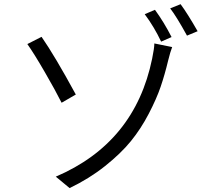

<svg xmlns="http://www.w3.org/2000/svg" viewBox="-20 -871 1040 936"><path d="M319.3 45.9 252 -9.8Q637.7 -174.8 721.7 -585Q732.4 -636.7 732.4 -659.2L819.3 -641.6Q809.6 -616.2 799.8 -576.2Q783.2 -506.8 763.2 -448.2Q743.2 -389.6 705.1 -316.4Q667 -243.2 618.2 -183.1Q569.3 -123 492.2 -61.5Q415 0 319.3 45.9ZM113.3 -656.2 182.6 -691.4Q247.1 -598.6 349.6 -410.2L280.3 -370.1Q251 -428.7 198.7 -519Q146.5 -609.4 113.3 -656.2ZM685.5 -801.8 735.4 -823.2Q778.3 -764.6 816.4 -690.4L765.6 -668Q731.4 -740.2 685.5 -801.8ZM809.6 -830.1 860.4 -850.6Q893.6 -805.7 943.4 -718.8L891.6 -697.3Q838.9 -793 809.6 -830.1Z"/></svg>

Font: Gen Shin Gothic Normal
Style: Regular
Weight: 300
Designer: [Source Han Sans]
Ryoko NISHIZUKA  (kana & ideographs); Paul D. Hunt (Latin, Greek & Cyrillic); Wenlong ZHANG  (bopomofo
Version: Version 1.002.20150607